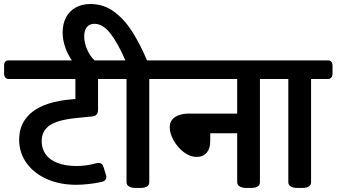

<svg xmlns="http://www.w3.org/2000/svg" viewBox="-51 -928 1662 948"><path d="M540 -602.5V-565.9Q540 -552.7 534.4 -545.4Q528.8 -538.1 518.1 -538.1H433.1V-386.7Q433.1 -357.4 408.2 -353.5L320.8 -344.7Q232.4 -335.4 193.6 -308.3Q154.8 -281.2 154.8 -231Q154.8 -193.4 174.8 -165.8Q194.8 -138.2 233.4 -123.3Q272 -108.4 326.7 -108.4Q378.9 -108.4 425.8 -122.6Q429.2 -123.5 436 -123.5Q454.6 -123.5 460 -104L472.2 -64Q474.1 -58.1 474.1 -54.2Q474.1 -44.9 468 -38.6Q461.9 -32.2 450.7 -29.8Q420.4 -22.9 386.7 -19.3Q353 -15.6 324.7 -15.6Q244.6 -15.6 180.4 -43.9Q116.2 -72.3 79.8 -123.3Q43.5 -174.3 43.5 -238.8Q43.5 -324.2 108.6 -375.5Q173.8 -426.8 303.2 -437.5L321.3 -439V-538.1H-8.8Q-19.5 -538.1 -25.1 -545.4Q-30.8 -552.7 -30.8 -565.9V-602.5Q-30.8 -629.9 -8.8 -629.9H518.1Q528.8 -629.9 534.4 -622.8Q540 -615.7 540 -602.5Z M792 -602.5V-565.9Q792 -553.2 786.4 -545.7Q780.8 -538.1 770.5 -538.1H686V-28.3Q686 0 641.1 0H619.6Q597.7 0 585.7 -7.6Q573.7 -15.1 573.7 -28.3V-538.1H501Q490.2 -538.1 484.6 -545.4Q479 -552.7 479 -565.9V-602.5Q479 -629.9 501 -629.9H567.9Q531.2 -715.3 493.9 -762.9Q456.5 -810.5 415 -810.5Q391.1 -810.5 377.9 -794.2Q364.7 -777.8 364.7 -748Q364.7 -714.4 381.8 -677.7Q398.9 -641.1 430.7 -617.2L388.2 -549.8Q323.7 -591.8 291 -650.4Q258.3 -709 258.3 -768.1Q258.3 -810.5 275.1 -842.3Q292 -874 323 -891.1Q354 -908.2 395.5 -908.2Q460 -908.2 511 -871.1Q562 -834 600.8 -773.4Q639.6 -712.9 674.8 -629.9H770.5Q780.8 -629.9 786.4 -622.8Q792 -615.7 792 -602.5Z M1338.4 -602.5V-565.9Q1338.4 -552.7 1332.8 -545.4Q1327.1 -538.1 1316.9 -538.1H1232.4V-28.3Q1232.4 0 1187.5 0H1166Q1144 0 1132.1 -7.6Q1120.1 -15.1 1120.1 -28.3V-270H987.3L986.8 -226.6Q986.8 -194.8 969.5 -174.1Q952.1 -153.3 920.4 -153.3Q886.7 -153.3 856 -177Q825.2 -200.7 806.2 -235.1Q787.1 -269.5 787.1 -298.8Q787.1 -333 813.2 -350.1Q839.4 -367.2 881.8 -367.2H1120.1V-538.1H752.4Q741.7 -538.1 736.1 -545.4Q730.5 -552.7 730.5 -565.9V-602.5Q730.5 -629.9 752.4 -629.9H1316.9Q1327.6 -629.9 1333 -622.8Q1338.4 -615.7 1338.4 -602.5Z M1590.8 -602.5V-565.9Q1590.8 -553.2 1585.2 -545.7Q1579.6 -538.1 1569.3 -538.1H1484.9V-28.3Q1484.9 0 1439.9 0H1418.5Q1396.5 0 1384.5 -7.6Q1372.6 -15.1 1372.6 -28.3V-538.1H1299.8Q1289.1 -538.1 1283.4 -545.4Q1277.8 -552.7 1277.8 -565.9V-602.5Q1277.8 -629.9 1299.8 -629.9H1569.3Q1579.6 -629.9 1585.2 -622.8Q1590.8 -615.7 1590.8 -602.5Z"/></svg>

Font: Jaldi
Style: Bold
Weight: 400
Designer: Pablo Cosgaya and Nicolas Silva
Foundry: Omnibus-Type
Version: Version 1.007